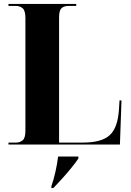

<svg xmlns="http://www.w3.org/2000/svg" viewBox="-20 -734 664 975"><path d="M23 0V-10H62Q81 -10 95 -21.5Q109 -33 109 -70V-643Q109 -680 95 -692Q81 -704 59 -704H23V-714H367V-704H329Q305 -704 292.5 -692.5Q280 -681 280 -646V-10H402Q496 -10 537 -47.5Q578 -85 584 -177L587 -224H597L589 0ZM241 211Q252 181 261.5 138.5Q271 96 275 61H378V71Q364 92 342 119Q320 146 296 172.5Q272 199 251 221H241Z"/></svg>

Font: Noto Serif Display SemiCondensed ExtraBold
Style: Regular
Weight: 800
Width: 4
Designer: Monotype Design Team
Foundry: Monotype Imaging Inc.
Version: Version 2.009